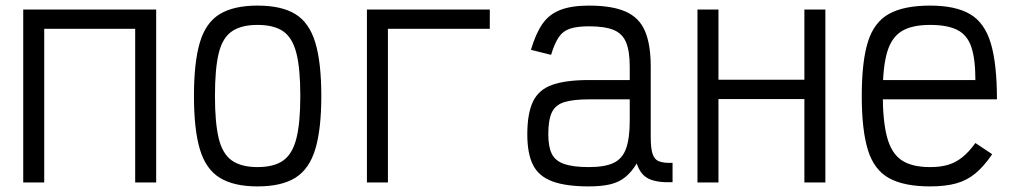

<svg xmlns="http://www.w3.org/2000/svg" viewBox="-20 -652 3640 686"><path d="M63 0V-618H538V0H463V-549H138V0Z M900 14Q815 14 765 -17Q715 -48 694 -119Q673 -190 673 -309Q673 -429 694 -500Q715 -571 765 -601.5Q815 -632 900 -632Q986 -632 1035.5 -601.5Q1085 -571 1106.5 -500Q1128 -429 1128 -309Q1128 -190 1106.5 -119Q1085 -48 1035.5 -17Q986 14 900 14ZM900 -55Q959 -55 992 -78.5Q1025 -102 1039 -157.5Q1053 -213 1053 -309Q1053 -407 1039 -462Q1025 -517 992 -540Q959 -563 900 -563Q842 -563 808.5 -540Q775 -517 761.5 -462Q748 -407 748 -309Q748 -213 761.5 -157.5Q775 -102 808.5 -78.5Q842 -55 900 -55Z M1291 0V-618H1730V-549H1314L1366 -601V0Z M2084 14Q2002 14 1953.5 -4Q1905 -22 1884.5 -62.5Q1864 -103 1864 -172Q1864 -247 1884.5 -289.5Q1905 -332 1953.5 -349Q2002 -366 2084 -366H2230V-414Q2230 -469 2217 -500.5Q2204 -532 2172.5 -545Q2141 -558 2084 -558Q2042 -558 2016.5 -549.5Q1991 -541 1976 -518.5Q1961 -496 1949 -456L1877 -474Q1894 -532 1918 -566.5Q1942 -601 1982 -616.5Q2022 -632 2084 -632Q2167 -632 2215.5 -610.5Q2264 -589 2284.5 -541Q2305 -493 2305 -414V-162Q2305 -123 2311.5 -102.5Q2318 -82 2335 -75.5Q2352 -69 2383 -70V-1Q2327 1 2297.5 -13.5Q2268 -28 2255 -68Q2237 -38 2214.5 -19.5Q2192 -1 2160.5 6.5Q2129 14 2084 14ZM2084 -55Q2141 -55 2172.5 -70Q2204 -85 2217 -121.5Q2230 -158 2230 -221V-297H2084Q2028 -297 1996 -287Q1964 -277 1951.5 -250Q1939 -223 1939 -172Q1939 -128 1951.5 -102.5Q1964 -77 1996 -66Q2028 -55 2084 -55Z M2854 0V-618H2929V0ZM2472 0V-618H2547V0ZM2501 -298V-367H2900V-298Z M3303 14Q3210 14 3156.5 -15.5Q3103 -45 3081 -116Q3059 -187 3059 -309Q3059 -432 3081 -502.5Q3103 -573 3156.5 -602.5Q3210 -632 3303 -632Q3394 -632 3446 -601.5Q3498 -571 3520 -497.5Q3542 -424 3542 -297H3088V-366H3465Q3465 -441 3450.5 -484Q3436 -527 3400.5 -545Q3365 -563 3303 -563Q3238 -563 3201.5 -540.5Q3165 -518 3149.5 -465Q3134 -412 3134 -318Q3134 -219 3149.5 -161.5Q3165 -104 3201.5 -79.5Q3238 -55 3303 -55Q3340 -55 3367 -63Q3394 -71 3417.5 -89.5Q3441 -108 3465 -141L3525 -101Q3495 -57 3464.5 -32Q3434 -7 3395.5 3.5Q3357 14 3303 14Z"/></svg>

Font: Victor Mono
Style: Regular
Weight: 400
Monospace: yes
Designer: Rune Bjørnerås
Version: Version 1.561;gftools[0.9.30]